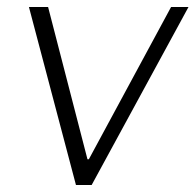

<svg xmlns="http://www.w3.org/2000/svg" viewBox="-20 -531 561 551"><path d="M231 -74H235L471 -511H521L243 0H198L63 -511H118Z"/></svg>

Font: Chivo Thin Italic
Style: Regular
Weight: 100
Italic angle: -8.05°
Designer: Hector Gatti
Foundry: Omnibus-Type
Version: Version 1.007